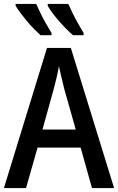

<svg xmlns="http://www.w3.org/2000/svg" viewBox="-20 -961 604 981"><path d="M450 0 392 -207H172L113 0H0L220 -716H342L563 0ZM308 -508Q305 -523 299.5 -543.5Q294 -564 289.5 -585Q285 -606 281 -623Q276 -592 268.5 -562Q261 -532 255 -508L197 -299H367ZM329 -941Q338 -921 351 -894Q364 -867 379 -840.5Q394 -814 407 -793V-781H353Q337 -795 317.5 -814.5Q298 -834 279.5 -855.5Q261 -877 246 -897.5Q231 -918 224 -931V-941ZM165 -941Q175 -918 188 -891.5Q201 -865 215.5 -839.5Q230 -814 243 -793V-781H187Q172 -795 153 -814Q134 -833 116 -855Q98 -877 83 -897Q68 -917 60 -931V-941Z"/></svg>

Font: Noto Sans Display SemiCondensed Medium
Style: Regular
Weight: 500
Width: 4
Designer: Monotype Design Team
Foundry: Monotype Imaging Inc.
Version: Version 2.003